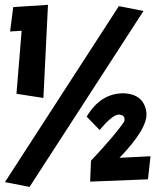

<svg xmlns="http://www.w3.org/2000/svg" viewBox="-43 -730 631 780"><path d="M151.9 -710.4 133.3 -332 23.9 -349.1 44.9 -605 -2 -602.1 10.7 -701.2ZM77.1 29.3 -22.9 9.8 439.9 -705.1 540 -685.5ZM458.5 -351.1Q542.5 -347.7 551.8 -272.5Q558.1 -208.5 442.4 -88.9L568.4 -95.2L558.1 -1.5L323.2 7.8L326.7 -77.1Q428.7 -186 461.9 -236.8Q468.3 -263.2 438.5 -264.6Q412.1 -262.2 361.8 -201.7L309.1 -256.3Q365.7 -351.1 458.5 -351.1Z"/></svg>

Font: Lapsus Pro (theguybrush.com)
Style: Bold
Weight: 700
Designer: Jose Roses
Version: Version 1.00 February 9, 2018, initial release